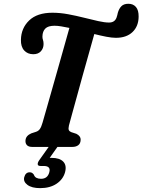

<svg xmlns="http://www.w3.org/2000/svg" viewBox="-20 -779 755 1018"><path d="M345.5 -113.5Q341.5 -96.5 345 -89.2Q348.5 -82 357.5 -78.5L385 -69.5Q408.5 -57.5 407.5 -37Q407 -18 394.8 -9Q382.5 0 363.5 0H151Q132 0 123.2 -9Q114.5 -18 115 -32Q115.5 -47 123.8 -56.5Q132 -66 146 -72L170.5 -80Q183.5 -84 191.2 -94.8Q199 -105.5 205.5 -128.5Q212.5 -152.5 225.5 -198.2Q238.5 -244 255 -302Q271.5 -360 288.8 -421Q306 -482 321.5 -537Q337 -592 348 -631Q324.5 -636 304.5 -639.2Q284.5 -642.5 269.5 -642.5Q235 -642.5 220.2 -627.5Q205.5 -612.5 205 -586Q204.5 -576.5 207.8 -567.5Q211 -558.5 211 -545.5Q211 -523 196.8 -507.2Q182.5 -491.5 156.5 -491.5Q126.5 -491.5 108.2 -511.5Q90 -531.5 91 -568Q92 -629.5 134.5 -670.5Q177 -711.5 258 -711.5Q298.5 -711.5 341.5 -703.5Q384.5 -695.5 425.2 -685.2Q466 -675 500.5 -667.2Q535 -659.5 558 -659.5Q588.5 -659.5 598 -686Q601 -693.5 602 -699.2Q603 -705 604.5 -710.5Q611 -733.5 623.8 -746.2Q636.5 -759 661 -759Q686 -759 700.8 -742Q715.5 -725 715 -690.5Q714.5 -639.5 682.5 -609Q650.5 -578.5 594.5 -578.5Q573.5 -578.5 543.8 -584.2Q514 -590 480 -598.5Q466 -548.5 449.8 -490.8Q433.5 -433 417.2 -374.8Q401 -316.5 386.8 -264.2Q372.5 -212 361.5 -172.5Q350.5 -133 345.5 -113.5ZM244 -8.5H290.5L243.5 58Q248 58 253 58Q296 58 315.2 77.8Q334.5 97.5 325 134Q314.5 172 279.8 195.2Q245 218.5 193 218.5Q148.5 218.5 125.5 201.2Q102.5 184 108.5 160.5Q115.5 134.5 137.5 134.5Q145.5 134.5 150.5 138Q155.5 141.5 159.5 147Q163.5 159 173.5 164Q183.5 169 197.5 169Q232.5 169 241.5 134Q250.5 101 211.5 101H195Q181 101 180 92.2Q179 83.5 188 70.5Z"/></svg>

Font: Fraunces 72pt SuperSoft SemiBold
Style: Italic
Weight: 600
Italic angle: -16°
Version: Version 1.000;[b76b70a41]